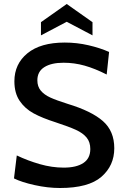

<svg xmlns="http://www.w3.org/2000/svg" viewBox="-20 -927 622 961"><path d="M50 -34 64 -149Q118 -123 179 -105.5Q240 -88 299 -88Q362 -88 397 -111Q432 -134 432 -181Q432 -216 413.5 -238.5Q395 -261 360 -277Q325 -293 258 -315Q192 -336 148.5 -359.5Q105 -383 78.5 -422Q52 -461 52 -520Q52 -607 117.5 -660.5Q183 -714 304 -714Q365 -714 423 -700.5Q481 -687 526 -667L514 -554Q455 -584 403.5 -598.5Q352 -613 298 -613Q237 -613 202 -591Q167 -569 167 -525Q167 -494 184 -473.5Q201 -453 231.5 -439Q262 -425 319 -407Q438 -371 495 -321Q552 -271 552 -185Q552 -98 487.5 -42Q423 14 280 14Q219 14 153.5 -0.5Q88 -15 50 -34ZM443 -816V-750L314 -818L185 -750V-816L314 -907Z"/></svg>

Font: Cabin Medium
Style: Regular
Weight: 500
Designer: Pablo Impallari
Foundry: Pablo Impallari. http://www.impallari.com Igino Marini. http://www.ikern.com
Version: Version 2.001